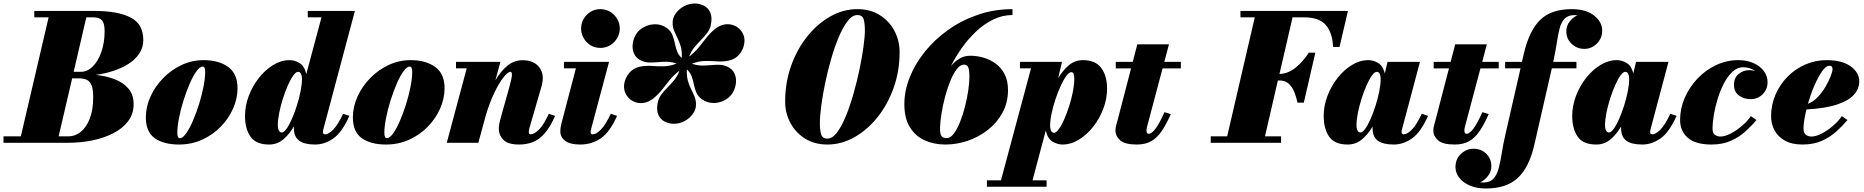

<svg xmlns="http://www.w3.org/2000/svg" viewBox="-70 -812 10604 1092"><path d="M320.5 0H-50V-36.5H48.5L206.5 -713.5H125V-750H465Q600.5 -750 672.8 -712.5Q745 -675 745 -585Q745 -542 722.5 -508Q700 -474 661.5 -449.2Q623 -424.5 574.8 -408.8Q526.5 -393 475.5 -386Q533 -380 581.8 -361.5Q630.5 -343 660.2 -308.5Q690 -274 690 -219.5Q690 -163.5 658.2 -122Q626.5 -80.5 573 -53.5Q519.5 -26.5 453.8 -13.2Q388 0 320.5 0ZM460 -713.5H421L349 -403.5H389.5Q427.5 -403.5 458.2 -434.5Q489 -465.5 507 -518Q525 -570.5 525 -635Q525 -679.5 509.8 -696.5Q494.5 -713.5 460 -713.5ZM376 -366.5H340.5L263.5 -36.5H320.5Q356.5 -36.5 388.2 -61.2Q420 -86 440 -135.8Q460 -185.5 460 -260Q460 -304.5 450.5 -327.5Q441 -350.5 422.5 -358.5Q404 -366.5 376 -366.5Z M948 10Q861 10 810.2 -26Q759.5 -62 759.5 -144.5Q759.5 -204.5 785.8 -262.5Q812 -320.5 857.5 -367.2Q903 -414 962.2 -442Q1021.5 -470 1087.5 -470Q1174.5 -470 1227.8 -431.2Q1281 -392.5 1281 -310Q1281 -252 1256 -195.2Q1231 -138.5 1186 -92Q1141 -45.5 1080.2 -17.8Q1019.5 10 948 10ZM953 -26Q969 -26 988.5 -53.2Q1008 -80.5 1027 -124.5Q1046 -168.5 1062 -219.5Q1078 -270.5 1087.5 -319.2Q1097 -368 1097 -403.5Q1097 -433.5 1082.5 -433.5Q1066.5 -433.5 1047 -406.2Q1027.5 -379 1008.5 -335Q989.5 -291 973.5 -240Q957.5 -189 948 -140.2Q938.5 -91.5 938.5 -56Q938.5 -26 953 -26Z M1917 -153Q1875.5 -59.5 1826 -24.8Q1776.5 10 1722.5 10Q1661 10 1631.2 -12.2Q1601.5 -34.5 1601.5 -83Q1601.5 -88.5 1601.5 -93.5Q1577 -49.5 1542 -19.8Q1507 10 1460.5 10Q1386 10 1354.8 -34.8Q1323.5 -79.5 1323.5 -152.5Q1323.5 -210 1344.8 -266.2Q1366 -322.5 1402.2 -368.5Q1438.5 -414.5 1483.8 -442.2Q1529 -470 1577 -470Q1606 -470 1634 -453Q1662 -436 1672 -390.5L1758.5 -713.5H1680.5V-750H1948.5L1768.5 -75Q1766.5 -67.5 1766.5 -60.5Q1766.5 -48 1779 -48Q1798 -48 1824.5 -74.2Q1851 -100.5 1881.5 -165ZM1647.5 -364Q1647.5 -380.5 1642 -392Q1636.5 -403.5 1625 -403.5Q1613 -403.5 1597.8 -382.2Q1582.5 -361 1567.2 -326.5Q1552 -292 1539 -251Q1526 -210 1518 -170Q1510 -130 1510 -98.5Q1510 -81.5 1515.8 -70Q1521.5 -58.5 1532.5 -58.5Q1544.5 -58.5 1559.8 -79.8Q1575 -101 1590.2 -135.8Q1605.5 -170.5 1618.5 -211.5Q1631.5 -252.5 1639.5 -292.8Q1647.5 -333 1647.5 -364Z M2125.5 10Q2038.5 10 1987.8 -26Q1937 -62 1937 -144.5Q1937 -204.5 1963.2 -262.5Q1989.5 -320.5 2035 -367.2Q2080.5 -414 2139.8 -442Q2199 -470 2265 -470Q2352 -470 2405.2 -431.2Q2458.5 -392.5 2458.5 -310Q2458.5 -252 2433.5 -195.2Q2408.5 -138.5 2363.5 -92Q2318.5 -45.5 2257.8 -17.8Q2197 10 2125.5 10ZM2130.5 -26Q2146.5 -26 2166 -53.2Q2185.5 -80.5 2204.5 -124.5Q2223.5 -168.5 2239.5 -219.5Q2255.5 -270.5 2265 -319.2Q2274.5 -368 2274.5 -403.5Q2274.5 -433.5 2260 -433.5Q2244 -433.5 2224.5 -406.2Q2205 -379 2186 -335Q2167 -291 2151 -240Q2135 -189 2125.5 -140.2Q2116 -91.5 2116 -56Q2116 -26 2130.5 -26Z M2584.5 -423.5H2523.5V-460H2776L2747.5 -355Q2776.5 -405.5 2814.8 -437.5Q2853 -469.5 2902 -469.5Q2967 -469.5 2998 -428.2Q3029 -387 3009.5 -319.5L2941 -83Q2940 -79 2938.8 -73Q2937.5 -67 2937.5 -63Q2937.5 -48 2947.5 -48Q2968 -48 2994.8 -74.2Q3021.5 -100.5 3051.5 -165L3087 -153Q3059.5 -90 3028.8 -54.5Q2998 -19 2962 -4.5Q2926 10 2881.5 10Q2820 10 2793.5 -16.2Q2767 -42.5 2767 -82Q2767 -93.5 2770 -109Q2773 -124.5 2776.5 -137L2824.5 -308Q2841 -366.5 2841.5 -385Q2842 -403.5 2833.5 -403.5Q2818 -403.5 2793 -371.5Q2768 -339.5 2741.2 -283.8Q2714.5 -228 2693.5 -157.5L2650.5 0H2471Z M3235 -650Q3235 -679 3249.2 -704Q3263.5 -729 3288.2 -744.5Q3313 -760 3344.5 -760Q3376 -760 3401 -744.5Q3426 -729 3440.5 -704Q3455 -679 3455 -650Q3455 -621 3440.5 -595.8Q3426 -570.5 3401 -555Q3376 -539.5 3344.5 -539.5Q3313 -539.5 3288.2 -555Q3263.5 -570.5 3249.2 -595.8Q3235 -621 3235 -650ZM3439.5 -153Q3398 -59.5 3346.5 -24.8Q3295 10 3230 10Q3172.5 10 3144.8 -10.8Q3117 -31.5 3117 -63.5Q3117 -82.5 3119.8 -94.5Q3122.5 -106.5 3124.5 -115L3205.5 -423.5H3137.5V-460H3394L3293 -82.5Q3292 -78.5 3290.5 -72.8Q3289 -67 3289 -61.5Q3289 -48 3301.5 -48Q3320.5 -48 3347 -74.2Q3373.5 -100.5 3404 -165Z M3670.5 -227Q3675 -252 3690.2 -272.8Q3705.5 -293.5 3725.8 -313.5Q3746 -333.5 3764.8 -356.8Q3783.5 -380 3795 -410.5Q3762 -385.5 3739.8 -358Q3717.5 -330.5 3697 -304Q3676.5 -277.5 3649.5 -255Q3620.5 -231 3590.2 -226.8Q3560 -222.5 3534.2 -234.5Q3508.5 -246.5 3493 -271Q3475.5 -298 3480 -332.8Q3484.5 -367.5 3508 -396.2Q3531.5 -425 3570.5 -433Q3603 -439.5 3635.8 -437Q3668.5 -434.5 3703.5 -434.8Q3738.5 -435 3778 -450.5Q3748.5 -460.5 3722 -460.8Q3695.5 -461 3671 -458.5Q3646.5 -456 3623.2 -456.5Q3600 -457 3577 -467Q3547.5 -481 3536.2 -506.5Q3525 -532 3528.5 -561.8Q3532 -591.5 3547.5 -617Q3564.5 -644 3594.8 -659.2Q3625 -674.5 3659.2 -674Q3693.5 -673.5 3722.5 -652.5Q3744.5 -636.5 3753.5 -615Q3762.5 -593.5 3767.2 -569.8Q3772 -546 3779.8 -523Q3787.5 -500 3807.5 -482Q3809.5 -520.5 3801.8 -547.5Q3794 -574.5 3783.2 -595.5Q3772.5 -616.5 3764 -637Q3755.5 -657.5 3755.5 -683Q3755.5 -711.5 3773.5 -736.2Q3791.5 -761 3820.2 -776.5Q3849 -792 3881.5 -792Q3909 -792 3933 -780Q3957 -768 3969.2 -741.8Q3981.5 -715.5 3973.5 -673Q3969 -648 3953.8 -627.2Q3938.5 -606.5 3918.5 -586.5Q3898.5 -566.5 3879.5 -543.2Q3860.5 -520 3849 -490Q3882 -515 3904.2 -542.5Q3926.5 -570 3946.8 -596.2Q3967 -622.5 3994 -645Q4023 -669 4053.2 -673.2Q4083.5 -677.5 4109.2 -665.5Q4135 -653.5 4150.5 -629Q4168 -602.5 4163.5 -567.5Q4159 -532.5 4135.8 -503.8Q4112.5 -475 4073.5 -467Q4041 -460.5 4008.2 -463Q3975.5 -465.5 3940.2 -465.2Q3905 -465 3865.5 -449.5Q3895 -439.5 3921.5 -439.2Q3948 -439 3972.5 -441.5Q3997 -444 4020.2 -443.5Q4043.5 -443 4066.5 -433Q4096 -419.5 4107.5 -393.8Q4119 -368 4115.5 -338.2Q4112 -308.5 4096.5 -283Q4079.5 -256.5 4049.2 -241Q4019 -225.5 3984.8 -226.2Q3950.5 -227 3921.5 -248Q3899.5 -264 3890.5 -285.5Q3881.5 -307 3876.8 -330.5Q3872 -354 3864 -376.8Q3856 -399.5 3836.5 -417.5Q3835 -379 3842.5 -352.2Q3850 -325.5 3860.8 -304.5Q3871.5 -283.5 3880 -263Q3888.5 -242.5 3888.5 -217Q3888.5 -189 3870.5 -164Q3852.5 -139 3823.8 -123.5Q3795 -108 3762.5 -108Q3735.5 -108 3711.2 -120Q3687 -132 3674.8 -158.2Q3662.5 -184.5 3670.5 -227Z M4806 -760Q4880 -760 4934 -726Q4988 -692 5017.2 -636.2Q5046.5 -580.5 5046.5 -516Q5046.5 -407.5 5012.5 -312.2Q4978.5 -217 4920.2 -144.5Q4862 -72 4788.5 -31Q4715 10 4636 10Q4562 10 4508 -24.2Q4454 -58.5 4424.8 -114Q4395.5 -169.5 4395.5 -234Q4395.5 -342.5 4429.5 -437.8Q4463.5 -533 4521.8 -605.5Q4580 -678 4653.5 -719Q4727 -760 4806 -760ZM4806 -726.5Q4778 -726.5 4751.5 -692.8Q4725 -659 4701.2 -603Q4677.5 -547 4657.8 -479Q4638 -411 4623.5 -341.5Q4609 -272 4601 -211.5Q4593 -151 4593 -110.5Q4593 -69 4600.8 -46.2Q4608.5 -23.5 4636 -23.5Q4664 -23.5 4690.5 -58.5Q4717 -93.5 4740.8 -151.5Q4764.5 -209.5 4784.2 -278.8Q4804 -348 4818.5 -417.5Q4833 -487 4841 -545.8Q4849 -604.5 4849 -639.5Q4849 -681 4841.5 -703.8Q4834 -726.5 4806 -726.5Z M5663 -300Q5663 -229 5632 -171.8Q5601 -114.5 5549.2 -73.8Q5497.5 -33 5434.5 -11.5Q5371.5 10 5307.5 10Q5242 10 5189 -14Q5136 -38 5104.8 -88.8Q5073.5 -139.5 5073.5 -219.5Q5073.5 -295.5 5104.2 -372.5Q5135 -449.5 5191 -519Q5247 -588.5 5323.8 -642.8Q5400.5 -697 5493 -728.5Q5585.5 -760 5688.5 -760V-726.5Q5631.5 -726.5 5579.5 -701.2Q5527.5 -676 5482.5 -633.8Q5437.5 -591.5 5401 -540Q5364.5 -488.5 5338 -435.5Q5360 -462.5 5387.2 -478.8Q5414.5 -495 5448.5 -495Q5486.5 -495 5524.2 -484Q5562 -473 5593.5 -449.8Q5625 -426.5 5644 -389.5Q5663 -352.5 5663 -300ZM5443.5 -373Q5443.5 -413 5437.2 -428.8Q5431 -444.5 5413 -444.5Q5391.5 -444.5 5371.8 -419Q5352 -393.5 5335 -352Q5318 -310.5 5305.2 -262.2Q5292.5 -214 5285 -168Q5277.5 -122 5276.5 -87.5V-80Q5276.5 -47 5285.8 -36.8Q5295 -26.5 5314.5 -26.5Q5335.5 -26.5 5354.8 -52Q5374 -77.5 5390.2 -118.2Q5406.5 -159 5418.5 -206.2Q5430.5 -253.5 5437 -297.8Q5443.5 -342 5443.5 -373Z M5543 213.5H5623L5794 -423.5H5731V-460H5970L5948 -366Q5973 -410 6008 -440Q6043 -470 6089.5 -470Q6160.5 -470 6193.5 -425.2Q6226.5 -380.5 6226.5 -307.5Q6226.5 -250 6205.2 -193.8Q6184 -137.5 6147.8 -91.5Q6111.5 -45.5 6066.2 -17.8Q6021 10 5973 10Q5944 10 5915.8 -7Q5887.5 -24 5878 -70L5802.5 213.5H5882.5V250H5543ZM5902.5 -96Q5902.5 -79.5 5908.2 -68Q5914 -56.5 5925 -56.5Q5937 -56.5 5952.2 -77.8Q5967.5 -99 5982.8 -133.5Q5998 -168 6011 -209Q6024 -250 6032 -290Q6040 -330 6040 -361.5Q6040 -378.5 6036.8 -390Q6033.5 -401.5 6022.5 -401.5Q6010.5 -401.5 5994.8 -380.2Q5979 -359 5963 -324.2Q5947 -289.5 5933.2 -248.5Q5919.5 -207.5 5911 -167.2Q5902.5 -127 5902.5 -96Z M6589 -163Q6562.5 -103 6536 -64.8Q6509.5 -26.5 6476.2 -8.2Q6443 10 6396 10Q6327 10 6300.5 -14.5Q6274 -39 6274 -68.5Q6274 -84 6279 -102Q6284 -120 6288 -135L6363 -423H6276V-460H6372.5L6398.5 -560H6578.5L6552 -460H6646V-423H6542L6455 -95.5Q6453.5 -90 6452 -83.5Q6450.5 -77 6450.5 -70Q6450.5 -51 6464 -51Q6480 -51 6502 -80.2Q6524 -109.5 6553 -174Z M6816 -36.5H6909.5L7066.5 -713.5H6985V-750H7596.5L7548.5 -545H7512Q7508.5 -625.5 7470.8 -669.5Q7433 -713.5 7345 -713.5H7281.5L7207 -391.5Q7256 -392.5 7299 -427.5Q7342 -462.5 7374 -512.5H7411L7345.5 -228H7309.5Q7302.5 -261.5 7290.8 -290.2Q7279 -319 7258.8 -336.8Q7238.5 -354.5 7205 -354.5H7198L7124.5 -36.5H7216V0H6816Z M8052 -153Q8010.5 -59.5 7960.8 -24.8Q7911 10 7857.5 10Q7795 10 7765.8 -12.2Q7736.5 -34.5 7736.5 -83Q7736.5 -88 7736.5 -92.5Q7711.5 -49 7676.5 -19.5Q7641.5 10 7595 10Q7520.5 10 7489.5 -34.8Q7458.5 -79.5 7458.5 -152.5Q7458.5 -210 7479.8 -266.2Q7501 -322.5 7537.2 -368.5Q7573.5 -414.5 7618.8 -442.2Q7664 -470 7712 -470Q7740.5 -470 7768 -453.8Q7795.5 -437.5 7806 -394.5L7821.5 -460H8006L7903.5 -75Q7901.5 -67.5 7901.5 -60.5Q7901.5 -48 7914 -48Q7933 -48 7959.5 -74.2Q7986 -100.5 8016.5 -165ZM7782.5 -363.5Q7782.5 -380.5 7777 -392Q7771.5 -403.5 7760 -403.5Q7748 -403.5 7732.8 -382.2Q7717.5 -361 7702.2 -326.5Q7687 -292 7674 -251Q7661 -210 7653 -170Q7645 -130 7645 -98.5Q7645 -81.5 7650.8 -70Q7656.5 -58.5 7667.5 -58.5Q7679.5 -58.5 7694.8 -79.8Q7710 -101 7725.2 -135.5Q7740.5 -170 7753.5 -211Q7766.5 -252 7774.5 -292Q7782.5 -332 7782.5 -363.5Z M8397 -163Q8370.5 -103 8344 -64.8Q8317.5 -26.5 8284.2 -8.2Q8251 10 8204 10Q8135 10 8108.5 -14.5Q8082 -39 8082 -68.5Q8082 -84 8087 -102Q8092 -120 8096 -135L8171 -423H8084V-460H8180.5L8206.5 -560H8386.5L8360 -460H8454V-423H8350L8263 -95.5Q8261.5 -90 8260 -83.5Q8258.5 -77 8258.5 -70Q8258.5 -51 8272 -51Q8288 -51 8310 -80.2Q8332 -109.5 8361 -174Z M8490.5 -460H8586L8598 -511.5Q8628.5 -639.5 8690.8 -699.8Q8753 -760 8869 -760Q8950.5 -760 8996.5 -723.5Q9042.5 -687 9042.5 -638.5Q9042.5 -594.5 9012.2 -564.2Q8982 -534 8940.5 -534Q8899.5 -534 8869 -562.5Q8838.5 -591 8838.5 -633.5Q8838.5 -665 8857 -689.2Q8875.5 -713.5 8901.5 -725Q8893 -726 8884 -726Q8847.5 -726 8828.2 -705.5Q8809 -685 8799.8 -648.5Q8790.5 -612 8783.5 -563.8Q8776.5 -515.5 8764 -460H8896V-423.5H8756L8656.5 11.5Q8627.5 139 8563 199.5Q8498.5 260 8381.5 260Q8327.5 260 8288.8 243Q8250 226 8229 198.2Q8208 170.5 8208 138.5Q8208 92.5 8239.2 63.2Q8270.5 34 8310 34Q8355 34 8383.5 62.8Q8412 91.5 8412 133.5Q8412 164 8392.8 188.8Q8373.5 213.5 8348.5 225Q8357 226 8366.5 226Q8404 226 8423.8 204.5Q8443.5 183 8453.8 144.8Q8464 106.5 8471.8 56.2Q8479.5 6 8493 -51.5L8578 -423.5H8490.5Z M9465.5 -153Q9424 -59.5 9374.2 -24.8Q9324.5 10 9271 10Q9208.5 10 9179.2 -12.2Q9150 -34.5 9150 -83Q9150 -88 9150 -92.5Q9125 -49 9090 -19.5Q9055 10 9008.5 10Q8934 10 8903 -34.8Q8872 -79.5 8872 -152.5Q8872 -210 8893.2 -266.2Q8914.5 -322.5 8950.8 -368.5Q8987 -414.5 9032.2 -442.2Q9077.5 -470 9125.5 -470Q9154 -470 9181.5 -453.8Q9209 -437.5 9219.5 -394.5L9235 -460H9419.5L9317 -75Q9315 -67.5 9315 -60.5Q9315 -48 9327.5 -48Q9346.5 -48 9373 -74.2Q9399.5 -100.5 9430 -165ZM9196 -363.5Q9196 -380.5 9190.5 -392Q9185 -403.5 9173.5 -403.5Q9161.5 -403.5 9146.2 -382.2Q9131 -361 9115.8 -326.5Q9100.5 -292 9087.5 -251Q9074.5 -210 9066.5 -170Q9058.5 -130 9058.5 -98.5Q9058.5 -81.5 9064.2 -70Q9070 -58.5 9081 -58.5Q9093 -58.5 9108.2 -79.8Q9123.5 -101 9138.8 -135.5Q9154 -170 9167 -211Q9180 -252 9188 -292Q9196 -332 9196 -363.5Z M9920 -129.5Q9893 -97 9857.5 -64.8Q9822 -32.5 9774.5 -11.2Q9727 10 9664 10Q9573.5 10 9529.5 -28.2Q9485.5 -66.5 9485.5 -130Q9485.5 -194 9511.5 -254.5Q9537.5 -315 9583.2 -363.8Q9629 -412.5 9689 -441.2Q9749 -470 9817 -470Q9865.5 -470 9903 -453.2Q9940.5 -436.5 9961.8 -408Q9983 -379.5 9983 -345Q9983 -303.5 9955 -275.8Q9927 -248 9886.5 -248Q9849 -248 9820.5 -268.5Q9792 -289 9792 -330Q9792 -369.5 9818.5 -391.2Q9845 -413 9879 -413Q9895 -413 9913.5 -408Q9882.5 -429.5 9843.5 -429.5Q9811 -429.5 9783.8 -404.2Q9756.5 -379 9735.2 -338.5Q9714 -298 9699.5 -251Q9685 -204 9677.5 -159Q9670 -114 9670 -81.5Q9670 -55.5 9683 -45.5Q9696 -35.5 9716 -35.5Q9740 -35.5 9772 -51.8Q9804 -68 9835.5 -94.5Q9867 -121 9888 -151.5Z M10187.5 -81.5Q10187.5 -56 10200.5 -45.8Q10213.5 -35.5 10233.5 -35.5Q10257.5 -35.5 10289.8 -51.8Q10322 -68 10353.2 -94.5Q10384.5 -121 10405.5 -151.5L10437.5 -129.5Q10410.5 -97 10375 -64.8Q10339.5 -32.5 10292.2 -11.2Q10245 10 10181.5 10Q10121 10 10081.5 -12.2Q10042 -34.5 10022.5 -71Q10003 -107.5 10003 -150Q10003 -215.5 10028 -273.5Q10053 -331.5 10096.8 -375.8Q10140.5 -420 10197.5 -445Q10254.5 -470 10318.5 -470Q10406.5 -470 10455.5 -434.8Q10504.5 -399.5 10504.5 -349Q10504.5 -307.5 10474.8 -273.8Q10445 -240 10379 -217.8Q10313 -195.5 10204 -189.5Q10196.5 -158.5 10192 -130.5Q10187.5 -102.5 10187.5 -81.5ZM10334.5 -438Q10315 -438 10292.5 -405.8Q10270 -373.5 10248.8 -323.8Q10227.5 -274 10212.5 -221.5Q10242.5 -232.5 10268.2 -259.8Q10294 -287 10312.8 -319.2Q10331.5 -351.5 10342 -378.8Q10352.5 -406 10352.5 -417.5Q10352.5 -426.5 10349.2 -432.2Q10346 -438 10334.5 -438Z"/></svg>

Font: Bodoni* 06pt Fatface
Style: Italic
Weight: 900
Italic angle: -13°
Version: Version 2.3